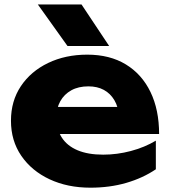

<svg xmlns="http://www.w3.org/2000/svg" viewBox="-20 -836 774 872"><path d="M390.6 16.4Q286.8 16.4 205.3 -21.7Q123.8 -59.8 76.8 -128.3Q29.8 -196.8 29.8 -287.6Q29.8 -377.4 74.9 -444.8Q120 -512.2 198.6 -550Q277.2 -587.8 376.4 -587.8Q478.6 -587.8 551.4 -543.5Q624.2 -499.2 663.4 -418.3Q702.6 -337.4 702.6 -227.4H195.4V-350.4H587.8L521 -307.4Q517.4 -350.8 499.3 -381.2Q481.2 -411.6 451.6 -427.7Q422 -443.8 381.2 -443.8Q336.2 -443.8 303.9 -425.9Q271.6 -408 253.9 -376.4Q236.2 -344.8 236.2 -303.4Q236.2 -249.4 260.5 -211.5Q284.8 -173.6 332.2 -153.6Q379.6 -133.6 448.6 -133.6Q511.8 -133.6 574.4 -150.2Q637 -166.8 687.8 -197.2V-67.2Q628.6 -27.2 553.5 -5.4Q478.4 16.4 390.6 16.4ZM350.2 -815.8 475.8 -627H286.6L151.8 -815.8Z"/></svg>

Font: Unbounded
Style: Regular
Weight: 400
Designer: Luke Prowse, Jean-Baptiste Morizot, Fátima Lázaro, Florian Runge
Foundry: NaN
Version: Version 1.701;gftools[0.9.28.dev5+ged2979d]